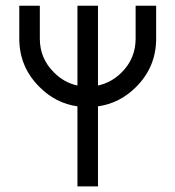

<svg xmlns="http://www.w3.org/2000/svg" viewBox="-20 -665 626 685"><path d="M329.6 0H256.3V-285.6Q178.7 -296.4 120.6 -355Q48.8 -426.3 48.8 -527.3V-644.5H122.1V-527.3Q122.1 -456.5 172.4 -406.7Q208.5 -370.1 256.3 -359.9V-644.5H329.6V-359.9Q377.4 -370.1 414.1 -406.7Q463.9 -456.5 463.9 -527.3V-644.5H537.1V-527.3Q537.1 -426.3 465.8 -355Q407.2 -296.4 329.6 -285.6Z"/></svg>

Font: Catrinity
Style: Regular
Weight: 400
Designer: Alexander Lange
Foundry: High-Logic / Made with FontCreator
Version: Version 2.090;May 20, 2024;FontCreator 15.0.0.2974 64-bit